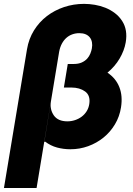

<svg xmlns="http://www.w3.org/2000/svg" viewBox="-44 -757 679 982"><path d="M94.1 -505Q103 -558.2 129.6 -601.2Q156.2 -644.2 195.5 -674.4Q234.7 -704.5 283.6 -720.9Q332.4 -737.2 385.7 -737.2Q413 -737.2 441.2 -732.4Q469.5 -727.6 495.4 -717.2Q521.3 -706.7 543.7 -689.8Q566.1 -672.9 581.3 -648.8Q609.7 -604.4 599.1 -540.8Q595.5 -519.5 587.5 -498.4Q579.5 -477.3 567.6 -457.2Q555.8 -437.1 540.1 -419Q524.5 -400.9 505.7 -385.3Q548.7 -356.5 566.4 -311.3Q584.2 -266 574.9 -207.7Q567.5 -160.5 544 -121.3Q520.6 -82 485.6 -53.6Q450.6 -25.2 407.1 -9.4Q363.6 6.4 316.1 6.4Q280.5 6.4 247.7 -2.5Q214.8 -11.4 186.8 -32.7L182.5 -30.9L216.6 -238.3Q213.1 -217 217 -199.4Q220.9 -181.8 231.5 -166.5Q252.8 -136.4 300.8 -136.4Q320.7 -136.4 339.5 -142.6Q358.3 -148.8 373.6 -160.2Q388.8 -171.5 399.1 -187.9Q409.4 -204.2 412.6 -224.8Q419.4 -268.8 391.3 -289.1Q363.3 -309.3 321.7 -309.3H282.7L302.6 -429.7H332Q357.2 -429.7 374.3 -437.5Q391.3 -445.3 402 -457.2Q412.6 -469.1 418.1 -483.1Q423.7 -497.2 425.8 -509.2Q429 -526.3 426.3 -540.7Q423.7 -555 415.5 -565.5Q407.3 -576 393.8 -581.7Q380.3 -587.4 361.5 -587.4Q342.7 -587.4 325.8 -581.3Q308.9 -575.3 295.5 -563.4Q282 -551.5 272.4 -533.6Q262.8 -515.6 258.5 -492.2L143.1 204.5H-23.8Z"/></svg>

Font: Inter P Extra Bold
Style: Italic
Weight: 800
Italic angle: 9.39999°
Designer: Rasmus Andersson
Foundry: rsms
Version: Version 3.018;git-588b23468